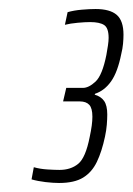

<svg xmlns="http://www.w3.org/2000/svg" viewBox="-20 -822 294 426"><path d="M111 -416Q98 -416 81 -418Q64 -420 50 -424L55 -451Q69 -447 85.5 -446Q102 -445 112 -445Q137 -445 153.5 -458.5Q170 -472 179 -518Q182 -532 183.5 -543Q185 -554 185 -563Q185 -582 178 -589.5Q171 -597 157 -597H120L127 -627H164Q177 -627 192 -641Q207 -655 216 -700Q218 -711 219.5 -721Q221 -731 221 -738Q221 -760 211 -766.5Q201 -773 180 -773Q169 -773 152.5 -771.5Q136 -770 124 -767L130 -795Q144 -799 161.5 -800.5Q179 -802 192 -802Q224 -802 239 -789Q254 -776 254 -745Q254 -736 253 -725Q252 -714 249 -702Q241 -662 226.5 -641.5Q212 -621 191 -614L190 -612Q204 -608 211 -598Q218 -588 218 -568Q218 -558 217 -545.5Q216 -533 213 -519Q206 -486 195 -463Q184 -440 164.5 -428Q145 -416 111 -416Z"/></svg>

Font: Saira UltraCondensed ExtraLight
Style: Italic
Weight: 250
Width: 1
Italic angle: -12°
Designer: Hector Gatti with collaboration of the Omnibus-Type team
Foundry: Omnibus-Type
Version: Version 1.101